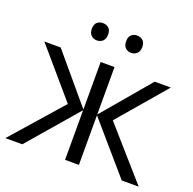

<svg xmlns="http://www.w3.org/2000/svg" viewBox="-128 -857 991 987"><g transform="rotate(20 367.5 -364.0)"><path d="M712.4 -535.2 489.7 -274.9 731.4 0H638.7L404.3 -271.5V0H328.6V-271.5L94.7 0H2L243.7 -274.9L20.5 -535.2H109.9L328.6 -275.4V-535.2H404.3V-275.4L624 -535.2ZM227.5 -680.7Q227.5 -705.1 240.2 -716.3Q252.9 -727.5 271.5 -727.5Q290.5 -727.5 303.5 -716.3Q316.4 -705.1 316.4 -680.7Q316.4 -656.7 303.5 -644.8Q290.5 -632.8 271.5 -632.8Q252.9 -632.8 240.2 -644.8Q227.5 -656.7 227.5 -680.7ZM415 -680.7Q415 -705.1 427.7 -716.3Q440.4 -727.5 458.5 -727.5Q477.1 -727.5 490.2 -716.3Q503.4 -705.1 503.4 -680.7Q503.4 -656.7 490.2 -644.8Q477.1 -632.8 458.5 -632.8Q440.4 -632.8 427.7 -644.8Q415 -656.7 415 -680.7Z"/></g></svg>

Font: Open Sans
Style: Regular
Weight: 400
Designer: Monotype Design Team
Foundry: Monotype Imaging Inc.
Version: Version 3.000; ttfautohint (v1.8.4)